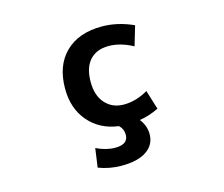

<svg xmlns="http://www.w3.org/2000/svg" viewBox="-105 -675 1210 1035"><g transform="rotate(-15 500.0 -157.5)"><path d="M684.6 -135.7 717.8 -28.3Q660.2 -1 610.4 5.9Q641.6 45.9 641.6 92.8Q641.6 151.4 592.8 185.1Q543.9 218.8 453.1 218.8Q385.7 218.8 324.2 195.3L338.9 89.8Q393.6 116.2 444.3 116.2Q516.6 116.2 516.6 62.5Q516.6 30.3 493.2 8.8Q388.7 -4.9 326.7 -77.6Q264.6 -150.4 264.6 -260.7Q264.6 -389.6 338.4 -461.9Q412.1 -534.2 542 -534.2Q629.9 -534.2 717.8 -494.1L685.5 -384.8Q616.2 -422.9 549.8 -422.9Q482.4 -422.9 444.8 -381.3Q407.2 -339.8 407.2 -260.7Q407.2 -183.6 446.8 -140.1Q486.3 -96.7 549.8 -96.7Q618.2 -96.7 684.6 -135.7Z"/></g></svg>

Font: Gen Shin Gothic Monospace Bold
Style: Bold
Weight: 700
Designer: [Source Han Sans]
Ryoko NISHIZUKA  (kana & ideographs); Paul D. Hunt (Latin, Greek & Cyrillic); Wenlong ZHANG  (bopomofo
Version: Version 1.002.20150607